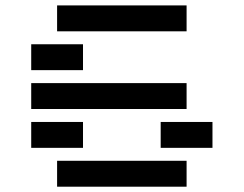

<svg xmlns="http://www.w3.org/2000/svg" viewBox="-20 -704 919 724"><path d="M195.3 -585.9V-683.6H683.6V-585.9ZM195.3 0V-97.7H683.6V0ZM585.9 -146.5V-244.1H781.2V-146.5ZM97.7 -146.5V-244.1H293V-146.5ZM97.7 -293V-390.6H683.6V-293ZM97.7 -439.5V-537.1H293V-439.5Z"/></svg>

Font: Trigram
Style: Regular
Weight: 400
Designer: GGBotNet
Foundry: GGBotNet
Version: 1.05